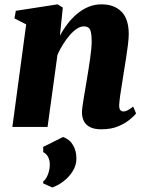

<svg xmlns="http://www.w3.org/2000/svg" viewBox="-20 -570 652 862"><path d="M249 -410Q263.5 -437 282.5 -462Q301.5 -487 325 -507Q348.5 -527 376.2 -538.8Q404 -550.5 436 -550.5Q492.5 -550.5 525.2 -517.8Q558 -485 558 -416.5Q558 -397 554.2 -367.2Q550.5 -337.5 545.5 -305.8Q540.5 -274 536 -247Q532.5 -222 527.8 -194.2Q523 -166.5 519.5 -141Q516 -115.5 515 -98Q515 -80 521 -74.8Q527 -69.5 533.5 -69.5Q542 -69.5 552.2 -74.5Q562.5 -79.5 578 -91.5L591 -60.5Q583.5 -51 563.5 -34Q543.5 -17 511.5 -3.2Q479.5 10.5 435 10.5Q402 10.5 383 0Q364 -10.5 356 -27.5Q348 -44.5 348 -64.5Q348 -74.5 350.2 -91.8Q352.5 -109 356 -130.2Q359.5 -151.5 363.5 -174Q367.5 -196.5 370.5 -216.5Q374 -238 377.8 -261.5Q381.5 -285 384.8 -308.2Q388 -331.5 390 -352.8Q392 -374 391.5 -391Q391 -414.5 387.8 -427.5Q384.5 -440.5 376.8 -446Q369 -451.5 356 -451.5Q341 -451.5 324.8 -440.8Q308.5 -430 292.8 -411.8Q277 -393.5 262.8 -370.8Q248.5 -348 238 -324L193.5 0H35.5L97.5 -460.5L45 -487.5L51 -521.5L238.5 -550.5L262 -536ZM214.5 271.5 174 253.5 174.5 244Q187.5 234.5 196 211Q204.5 187.5 203.5 164.5Q203 149 196 134.8Q189 120.5 174 113V89.5L263 45Q293 55.5 308 81.8Q323 108 323 140.5Q323.5 171.5 306.5 198.5Q289.5 225.5 264.5 244.5Q239.5 263.5 214.5 271.5Z"/></svg>

Font: Merriweather 60pt Black
Style: Italic
Weight: 900
Italic angle: -7.8°
Version: Version 2.101